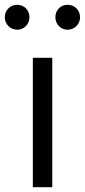

<svg xmlns="http://www.w3.org/2000/svg" viewBox="-42 -781 354 801"><path d="M95 0H176V-540H95ZM30 -657C59 -657 81 -681 81 -709C81 -738 59 -761 30 -761C0 -761 -22 -738 -22 -709C-22 -681 0 -657 30 -657ZM240 -657C270 -657 292 -681 292 -709C292 -738 270 -761 240 -761C210 -761 189 -738 189 -709C189 -681 210 -657 240 -657Z"/></svg>

Font: Noto Sans CJK JP DemiLight
Style: Regular
Weight: 350
Designer: Ryoko NISHIZUKA (kana & ideographs); Paul D. Hunt (Latin, Greek & Cyrillic); Wenlong ZHANG (bopomofo); Sandoll Communica
Foundry: Adobe Systems Incorporated
Version: Version 1.004;PS 1.004;hotconv 1.0.82;makeotf.lib2.5.63406